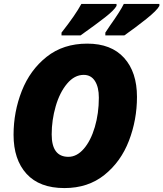

<svg xmlns="http://www.w3.org/2000/svg" viewBox="-20 -947 831 977"><path d="M49 -261Q49 -378 91 -484.5Q133 -591 217.5 -658Q302 -725 424 -725Q546 -725 611.5 -652.5Q677 -580 677 -454Q677 -337 636 -230.5Q595 -124 511.5 -57Q428 10 308 10Q181 10 115 -62.5Q49 -135 49 -261ZM483 -450Q483 -504 463 -535Q443 -566 406 -566Q359 -566 321.5 -521.5Q284 -477 263.5 -406.5Q243 -336 243 -263Q243 -149 328 -149Q371 -149 406.5 -190Q442 -231 462.5 -300.5Q483 -370 483 -450ZM293 -781Q364 -871 394 -927H573V-917Q561 -895 515 -859Q469 -823 390 -767H293ZM516 -781 540 -817Q592 -890 610 -927H791V-917Q779 -894 724.5 -850.5Q670 -807 613 -767H516Z"/></svg>

Font: Noto Sans Display Black
Style: Italic
Weight: 900
Italic angle: -12°
Designer: Monotype Design team
Foundry: Monotype Imaging Inc.
Version: Version 1.000